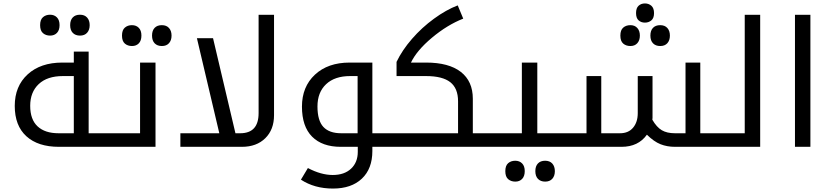

<svg xmlns="http://www.w3.org/2000/svg" viewBox="-20 -845 4784 1105"><path d="M404.8 -78.1V-407.2H341.8Q252 -407.2 202.9 -361.1Q153.8 -314.9 153.8 -236.1Q153.8 -157.2 196.3 -117.7Q238.8 -78.1 316.9 -78.1ZM318.8 0Q198.7 0 131.8 -60.8Q64.9 -121.6 64.9 -235.4Q64.9 -349.1 139.2 -417Q213.4 -484.9 338.9 -484.9H404.8V-547.9H490.2V-78.1H604Q608.9 -78.1 608.9 -74.2V-4.9Q608.9 0 604 0ZM481.4 -656.5Q466.8 -640.1 440.4 -640.1Q414.1 -640.1 398.9 -655.8Q383.8 -671.4 383.8 -700.2Q383.8 -729 398.7 -744.6Q413.6 -760.3 440.2 -760.3Q466.8 -760.3 481.4 -743.9Q496.1 -727.5 496.1 -700.2Q496.1 -672.9 481.4 -656.5ZM307.9 -655.8Q293 -640.1 268.3 -640.1Q243.7 -640.1 227.3 -654.3Q210.9 -668.5 210.9 -700.2Q210.9 -731.9 227.3 -746.1Q243.7 -760.3 268.1 -760.3Q292.5 -760.3 307.6 -744.9Q322.8 -729.5 322.8 -700.4Q322.8 -671.4 307.9 -655.8Z M594.2 0Q589.4 0 589.4 -4.9V-74.2Q589.4 -78.1 594.2 -78.1H786.1V-484.9H875V0ZM952.6 -596.4Q938 -580.1 911.6 -580.1Q885.3 -580.1 870.1 -595.7Q855 -611.3 855 -640.1Q855 -668.9 869.9 -684.6Q884.8 -700.2 911.4 -700.2Q938 -700.2 952.6 -683.8Q967.3 -667.5 967.3 -640.1Q967.3 -612.8 952.6 -596.4ZM779.1 -595.7Q764.2 -580.1 739.5 -580.1Q714.8 -580.1 698.5 -594.2Q682.1 -608.4 682.1 -640.1Q682.1 -671.9 698.5 -686Q714.8 -700.2 739.3 -700.2Q763.7 -700.2 778.8 -684.8Q793.9 -669.4 793.9 -640.4Q793.9 -611.3 779.1 -595.7Z M1018.1 -78.1H1242.2L1113.3 -625H1206.1L1335 -78.1H1362.3Q1468.3 -78.1 1468.3 -193.8V-759.8H1557.1V-182.1Q1557.1 -99.1 1506.8 -49.6Q1456.5 0 1372.1 0H1018.1Z M2039.1 28.8V0H1940.9Q1834.5 0 1776.1 -58.6Q1717.8 -117.2 1717.8 -231.4Q1717.8 -345.7 1792.5 -415.3Q1867.2 -484.9 1992.2 -484.9H2123V-78.1H2205.1Q2210 -78.1 2210 -74.2V-4.9Q2210 0 2205.1 0H2123V23.9Q2123 126 2062.7 183.1Q2002.4 240.2 1896.2 240.2Q1790 240.2 1711.9 189L1752 122.1Q1827.6 162.1 1894.8 162.1Q1961.9 162.1 2000.5 125.7Q2039.1 89.4 2039.1 28.8ZM2038.1 -78.1V-407.2H1995.1Q1906.2 -407.2 1856.7 -360.4Q1807.1 -313.5 1807.1 -232.2Q1807.1 -150.9 1841.1 -114.5Q1875 -78.1 1943.8 -78.1Z M2195.3 0Q2190.4 0 2190.4 -4.9V-74.2Q2190.4 -78.1 2195.3 -78.1H2616.2V-262.2Q2616.2 -336.9 2571.3 -372.1Q2526.4 -407.2 2432.1 -407.2H2262.2V-488.8Q2294.4 -556.2 2351.1 -621.3Q2407.7 -686.5 2477.8 -737.5Q2547.9 -788.6 2614.3 -814L2646 -737.8Q2554.2 -701.7 2466.3 -628.2Q2378.4 -554.7 2345.2 -484.9H2432.1Q2563 -484.9 2632.1 -431.2Q2701.2 -377.4 2701.2 -276.9V-78.1H2831.1Q2836.4 -78.1 2836.4 -74.2V-4.9Q2836.4 0 2831.1 0Z M2821.3 0Q2816.4 0 2816.4 -4.9V-74.2Q2816.4 -78.1 2821.3 -78.1H2983.4V-484.9H3072.3V-78.1H3222.2Q3227.1 -78.1 3227.1 -74.2V-4.9Q3227.1 0 3222.2 0ZM3158.7 183.8Q3144 200.2 3117.7 200.2Q3091.3 200.2 3076.2 184.6Q3061 168.9 3061 140.1Q3061 111.3 3075.9 95.7Q3090.8 80.1 3117.4 80.1Q3144 80.1 3158.7 96.4Q3173.3 112.8 3173.3 140.1Q3173.3 167.5 3158.7 183.8ZM2985.1 184.6Q2970.2 200.2 2945.6 200.2Q2920.9 200.2 2904.5 186Q2888.2 171.9 2888.2 140.1Q2888.2 108.4 2904.5 94.2Q2920.9 80.1 2945.3 80.1Q2969.7 80.1 2984.9 95.5Q3000 110.8 3000 139.9Q3000 168.9 2985.1 184.6Z M3212.4 0Q3207.5 0 3207.5 -4.9V-74.2Q3207.5 -78.1 3212.4 -78.1H3355.5V-407.2H3440.4V-78.1H3548.3Q3596.7 -78.1 3623.5 -110.1Q3650.4 -142.1 3650.4 -193.8V-407.2H3735.4V-167L3734.4 -155.8Q3759.3 -112.8 3788.8 -95.5Q3818.4 -78.1 3864.3 -78.1H3925.3V-484.9H4010.3V-78.1H4144Q4149.4 -78.1 4149.4 -74.2V-4.9Q4149.4 0 4144 0H3864.3Q3819.3 0 3781.5 -14.9Q3743.7 -29.8 3703.1 -69.8Q3653.3 0 3557.1 0ZM3820.8 -596.4Q3806.2 -580.1 3779.8 -580.1Q3753.4 -580.1 3738.3 -595.7Q3723.1 -611.3 3723.1 -640.1Q3723.1 -668.9 3738 -684.6Q3752.9 -700.2 3779.5 -700.2Q3806.2 -700.2 3820.8 -683.8Q3835.4 -667.5 3835.4 -640.1Q3835.4 -612.8 3820.8 -596.4ZM3647.9 -596.4Q3633.3 -580.1 3608.2 -580.1Q3583 -580.1 3566.7 -594.2Q3550.3 -608.4 3550.3 -640.1Q3550.3 -671.9 3566.7 -686Q3583 -700.2 3608.2 -700.2Q3633.3 -700.2 3647.9 -683.8Q3662.6 -667.5 3662.6 -640.1Q3662.6 -612.8 3647.9 -596.4ZM3728.8 -727.8Q3713.4 -714.8 3691.7 -714.8Q3669.9 -714.8 3655.3 -727.8Q3640.6 -740.7 3640.6 -769.8Q3640.6 -798.8 3655.3 -812Q3669.9 -825.2 3691.7 -825.2Q3713.4 -825.2 3728.8 -811.8Q3744.1 -798.3 3744.1 -769.5Q3744.1 -740.7 3728.8 -727.8Z M4134.3 0Q4129.4 0 4129.4 -4.9V-74.2Q4129.4 -78.1 4134.3 -78.1H4266.1V-759.8H4355V0Z M4555.2 -759.8H4644V0H4555.2Z"/></svg>

Font: DroidArabicKufi
Style: Regular
Weight: 400
Designer: Pascal Zoghbi
Foundry: Ascender Corporation
Version: Version 1.00